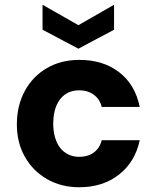

<svg xmlns="http://www.w3.org/2000/svg" viewBox="-20 -776 659 808"><path d="M314 12Q237 12 177.5 -22.5Q118 -57 84.5 -116.5Q51 -176 51 -252Q51 -332 84.5 -393.5Q118 -455 177.5 -489.5Q237 -524 314 -524Q414 -524 481.5 -472Q549 -420 568 -326H408Q400 -359 374.5 -377.5Q349 -396 313 -396Q279 -396 254.5 -379Q230 -362 217 -330.5Q204 -299 204 -256Q204 -224 211.5 -198Q219 -172 233 -154Q247 -136 267.5 -126Q288 -116 313 -116Q338 -116 357 -124Q376 -132 389.5 -148Q403 -164 408 -186H568Q549 -95 481 -41.5Q413 12 314 12ZM310 -571 159 -651V-756L310 -670L460 -756V-651Z"/></svg>

Font: DM Sans 12pt Black
Style: Regular
Weight: 900
Version: Version 4.004;gftools[0.9.30]